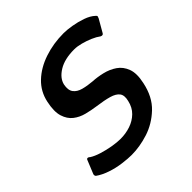

<svg xmlns="http://www.w3.org/2000/svg" viewBox="-148 -580 689 689"><g transform="rotate(-45 196.0 -236.0)"><path d="M11 -93Q13 -100 18 -99.5Q23 -99 26 -95Q40 -86 62.5 -79Q85 -72 108.5 -68Q132 -64 150 -64Q176 -64 200 -72Q224 -80 241.5 -97Q259 -114 265 -141Q271 -165 261.5 -177.5Q252 -190 229.5 -196.5Q207 -203 170 -208Q148 -211 124.5 -217Q101 -223 83 -237Q65 -251 57 -276.5Q49 -302 58 -344Q67 -387 98 -416.5Q129 -446 175 -461.5Q221 -477 273 -477Q290 -477 314 -473Q338 -469 361 -461Q384 -453 398 -440Q403 -436 402.5 -433.5Q402 -431 400 -426L373 -379Q369 -370 359 -375Q347 -384 329.5 -391.5Q312 -399 293 -404Q274 -409 259 -409Q210 -409 180 -390.5Q150 -372 144 -346Q139 -321 149 -307.5Q159 -294 179.5 -288.5Q200 -283 225 -281Q247 -280 272.5 -274Q298 -268 318.5 -254Q339 -240 348.5 -214.5Q358 -189 349 -148Q337 -90 301.5 -56.5Q266 -23 222 -9Q178 5 137 5Q119 5 91.5 1.5Q64 -2 37.5 -11Q11 -20 -7 -33Q-11 -38 -9 -44Z"/></g></svg>

Font: Glory Thin Medium
Style: Italic
Weight: 500
Italic angle: -12°
Version: Version 1.011